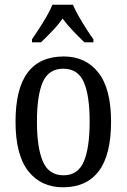

<svg xmlns="http://www.w3.org/2000/svg" viewBox="-20 -786 538 816"><path d="M248 10Q154 10 100 -59Q46 -128 46 -269Q46 -409 97.5 -477.5Q149 -546 251 -546Q344 -546 398 -477.5Q452 -409 452 -269Q452 -128 400 -59Q348 10 248 10ZM250 -41Q311 -41 336 -99Q361 -157 361 -269Q361 -381 336 -437.5Q311 -494 249 -494Q187 -494 162 -437.5Q137 -381 137 -269Q137 -157 162.5 -99Q188 -41 250 -41ZM116 -619Q129 -638 146 -664Q163 -690 178.5 -717Q194 -744 203 -766H290Q299 -744 314.5 -717Q330 -690 346.5 -664Q363 -638 377 -619V-606H339Q316 -628 291 -654Q266 -680 246 -707Q227 -680 202 -654Q177 -628 154 -606H116Z"/></svg>

Font: Noto Serif Thai Condensed
Style: Regular
Weight: 400
Width: 3
Designer: Monotype Design Team
Foundry: Monotype Imaging Inc.
Version: Version 2.002; ttfautohint (v1.8.4.7-5d5b)